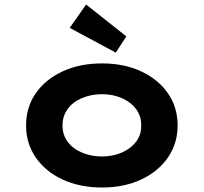

<svg xmlns="http://www.w3.org/2000/svg" viewBox="-20 -824 906 854"><path d="M434 10Q335 10 258.5 -25.5Q182 -61 139 -123.5Q96 -186 96 -266Q96 -347 139 -409Q182 -471 258.5 -506.5Q335 -542 434 -542Q532 -542 608 -506.5Q684 -471 727 -409Q770 -347 770 -266Q770 -186 727 -123.5Q684 -61 608 -25.5Q532 10 434 10ZM434 -128Q482 -128 522 -145.5Q562 -163 585.5 -194Q609 -225 608 -266Q609 -307 585.5 -338.5Q562 -370 522 -387.5Q482 -405 434 -405Q385 -405 344 -387.5Q303 -370 280.5 -338.5Q258 -307 258 -266Q258 -225 280.5 -194Q303 -163 344 -145.5Q385 -128 434 -128ZM495 -590 290 -700 363 -804 542 -662Z"/></svg>

Font: Lexend Mega
Style: Bold
Weight: 700
Version: Version 1.007